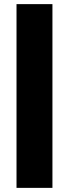

<svg xmlns="http://www.w3.org/2000/svg" viewBox="-20 -708 333 930"><path d="M60 -688H234V202H60Z"/></svg>

Font: Cairo Black
Style: Regular
Weight: 900
Designer: Mohamed Gaber, the designers of Titillium
Foundry: Kief Type Foundry
Version: Version 2.009; ttfautohint (v1.5.33-1714) -l 8 -r 50 -G 200 